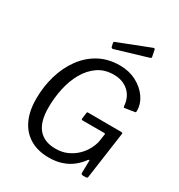

<svg xmlns="http://www.w3.org/2000/svg" viewBox="-221 -1110 1181 1267"><g transform="rotate(30 369.5 -476.5)"><path d="M340 10Q255 10 195.5 -25.5Q136 -61 105 -127Q74 -193 74 -285Q74 -378 98.5 -462Q123 -546 170.5 -611.5Q218 -677 286.5 -714.5Q355 -752 444 -752Q514 -752 569.5 -723Q625 -694 657.5 -647.5Q690 -601 690 -547Q690 -536 684 -535L608 -523Q604 -522 602.5 -526Q601 -530 600 -539Q597 -578 577.5 -609.5Q558 -641 523 -660Q488 -679 440 -679Q370 -679 320 -644.5Q270 -610 237 -552Q204 -494 188.5 -422Q173 -350 173 -275Q173 -168 217.5 -115.5Q262 -63 348 -63Q398 -63 436.5 -80.5Q475 -98 503.5 -125Q532 -152 549.5 -184Q567 -216 574 -246L583 -305Q586 -314 574 -314H410Q401 -314 402 -324L408 -370Q409 -377 415 -377L670 -376Q676 -376 678.5 -373.5Q681 -371 680 -366L630 -11Q629 0 616 0H594Q581 0 580 -12L582 -105Q582 -111 578.5 -110.5Q575 -110 570 -104Q549 -74 516.5 -47.5Q484 -21 439.5 -5.5Q395 10 340 10ZM589 -955 598 -910Q600 -904 598.5 -900.5Q597 -897 588 -894L350 -823Q343 -821 339 -824Q335 -827 334 -833L329 -855Q327 -866 333 -868L577 -963Q581 -964 584.5 -962.5Q588 -961 589 -955Z"/></g></svg>

Font: Libre Franklin
Style: Italic
Weight: 400
Italic angle: -8°
Designer: Pablo Impallari, Rodrigo Fuenzalida, Nhung Nguyen
Foundry: Impallari Type
Version: Version 3.000